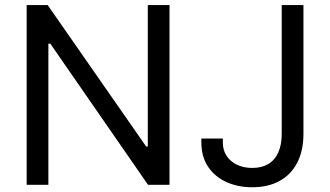

<svg xmlns="http://www.w3.org/2000/svg" viewBox="-20 -748 1336 777"><path d="M666 -727.5V0H579.1L183.6 -571.3H175.8V0H87.9V-727.5H172.9L571.3 -155.3H578.1V-727.5ZM1001 9.8Q941.4 9.8 894.8 -12Q848.1 -33.7 821.5 -74.2Q794.9 -114.7 794.9 -170.9V-187.5H881.8V-170.9Q881.8 -140.1 897.2 -116.9Q912.6 -93.8 939.5 -81.1Q966.3 -68.4 1001 -68.4Q1039.1 -68.4 1065.7 -84.2Q1092.3 -100.1 1106.2 -131.1Q1120.1 -162.1 1120.1 -207V-727.5H1208V-207Q1208 -137.7 1182.6 -89.1Q1157.2 -40.5 1110.8 -15.4Q1064.5 9.8 1001 9.8Z"/></svg>

Font: GitLab Sans
Style: Regular
Weight: 400
Designer: Rasmus Andersson
Foundry: Modifications by GitLab B.V., manufactured by rsms
Version: Version 4.000;git-c8fb6b7